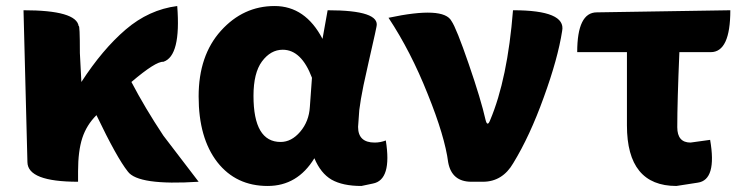

<svg xmlns="http://www.w3.org/2000/svg" viewBox="-20 -603 2473 637"><path d="M300 -221Q267 -188 253 -145Q239 -102 239 -35V0Q72 0 71 -65L58 -569Q234 -569 241 -516Q245 -524 245 -427L250 -331Q320 -439 397 -505Q474 -571 568 -583Q581 -417 522 -398Q497 -400 416 -331Q461 -245 522 -153L639 0Q438 13 404 -34Q368 -79 300 -221Z M868 14Q763 14 701 -65Q639 -145 639 -283Q639 -419 713 -501Q787 -583 891 -583Q993 -583 1050 -474L1067 -569Q1243 -569 1229 -514L1224 -490Q1209 -425 1203 -397Q1197 -370 1186 -320Q1176 -271 1172 -238L1168 -182Q1168 -130 1223 -130Q1242 -130 1260 -137Q1281 -6 1217 6L1179 14Q1117 14 1080 -7Q1044 -28 1023 -78Q967 14 868 14ZM911 -132Q947 -132 976 -166Q1005 -200 1008 -248L1015 -345Q980 -438 918 -438Q878 -438 849 -399Q821 -361 821 -285Q821 -132 911 -132Z M1544 0Q1479 0 1467 -64Q1456 -150 1399 -291Q1343 -432 1269 -544Q1452 -583 1478 -533Q1494 -510 1535 -391Q1576 -272 1591 -205Q1597 -181 1606 -204Q1664 -341 1682 -569Q1859 -569 1845 -500Q1831 -409 1784 -280Q1738 -152 1683 -62Q1647 0 1582 0Z M2224 14Q2060 14 2060 -187V-430H1895Q1895 -562 1960 -562L2403 -569Q2403 -430 2338 -430H2234Q2227 -266 2227 -181Q2227 -130 2271 -130L2336 -139Q2359 -6 2295 3Z"/></svg>

Font: Swei Half Moon CJK SC
Style: Black
Weight: 900
Version: Version 2.071